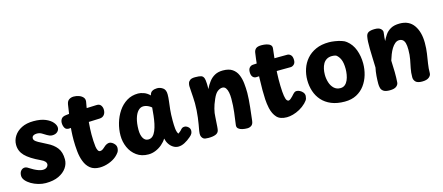

<svg xmlns="http://www.w3.org/2000/svg" viewBox="-49 -1208 4033 1749"><g transform="rotate(-15 1968.0 -333.5)"><path d="M454.3 -441.1Q454.3 -418.9 436.7 -402.6Q419.1 -386.2 387.7 -386.2Q374 -386.2 361.6 -391.2Q349.2 -396.2 339.9 -402Q319 -415.2 299.4 -426.7Q279.9 -438.2 253.9 -438.2Q233.7 -438.2 220.8 -429.8Q207.9 -421.3 207.9 -404.7Q207.9 -394.9 215.1 -385.5Q222.3 -376.1 246.6 -362Q270.9 -347.9 322.6 -322.3Q378.8 -295.3 410.3 -254.5Q441.9 -213.7 441.9 -145Q441.9 -103 416.4 -65.8Q390.9 -28.6 341.6 -4.8Q292.2 18.9 218.3 18.9Q184.2 18.9 148.7 8.6Q113.2 -1.7 83.5 -19.1Q53.8 -36.6 35.3 -58.6Q16.9 -80.6 16.9 -104Q16.9 -133.4 31.9 -150.5Q46.9 -167.6 68.3 -167.6Q78.7 -167.6 90.3 -162Q101.9 -156.4 114.9 -147Q125.9 -139.6 144.7 -129.6Q163.4 -119.6 184.7 -112.1Q206 -104.6 223.1 -104.6Q248.1 -104.6 261.9 -116.8Q275.8 -129.1 275.8 -146.4Q275.8 -157.6 265.1 -170Q254.4 -182.4 226.9 -195Q131.2 -239.6 88.6 -283.6Q45.9 -327.6 45.9 -388Q45.9 -431.6 70.3 -469.7Q94.8 -507.9 141.3 -531.7Q187.8 -555.4 254.9 -555.4Q321.4 -555.4 365.6 -537Q409.7 -518.6 432 -491.8Q454.3 -465.1 454.3 -441.1Z M598.1 -621Q603.2 -652 622.3 -664.6Q641.4 -677.1 666.3 -677.1Q690.2 -677.1 715.2 -668.5Q740.1 -659.9 754.9 -641.7Q769.7 -623.4 762.3 -592.8Q758.3 -575.2 756.3 -559.1Q754.2 -543 750.2 -518Q747.4 -497.1 744.8 -470.7Q742.2 -444.2 739.7 -414.8Q737.2 -385.4 735.6 -356.3Q734 -327.1 734 -302.1Q734 -269.9 735.6 -240.1Q737.1 -210.3 740.2 -186.4Q743.7 -162.3 751.3 -148.7Q758.9 -135.1 771 -135.1Q783.4 -135.1 793.3 -141.1Q803.2 -147 817.2 -160Q829.9 -172.7 844 -179.5Q858.1 -186.3 869.8 -186.3Q882.6 -186.3 896.7 -177.6Q910.9 -168.9 921.2 -155.1Q931.4 -141.3 931.4 -125.9Q931.4 -97.8 918.6 -80.1Q905.7 -62.4 889.1 -48Q860.2 -23 816.7 -7Q773.2 9 730.2 9Q675.7 9 641.8 -17.9Q608 -44.8 590.9 -90.7Q582.6 -111.3 577 -135.9Q571.4 -160.6 568.7 -187.9Q566 -215.3 564.6 -242.3Q563.2 -269.3 563.2 -293Q563.2 -380 574.8 -464.6Q586.4 -549.1 598.1 -621ZM559.2 -406.6Q524.1 -402.8 511.7 -424.1Q499.2 -445.3 499.2 -473Q499.2 -494.7 511.2 -511.2Q523.1 -527.8 554.2 -531.6Q598.8 -538.1 649.9 -540.4Q701 -542.8 751.7 -544.5Q802.4 -546.2 845.2 -548.2Q874.1 -550 887.2 -533.2Q900.2 -516.4 901.2 -495Q903 -464.3 888.1 -444.2Q873.1 -424 845.2 -422.2Q802.4 -420.2 752.2 -418.5Q702 -416.8 651.9 -414.1Q601.8 -411.3 559.2 -406.6Z M986.7 -223Q986.7 -282 1003.7 -340.1Q1020.7 -398.1 1052.8 -446.1Q1085 -494 1132.1 -523.1Q1179.2 -552.1 1239.7 -552.1Q1262.7 -552.1 1292.7 -541.6Q1322.7 -531.1 1348.7 -504.8Q1355 -533.7 1374.9 -543.6Q1394.9 -553.6 1419.4 -553.6Q1448.9 -553.6 1473.9 -535.7Q1498.9 -517.9 1498.7 -474.3Q1498.7 -444.2 1494.2 -410.9Q1489.7 -377.6 1485.2 -334.8Q1480.7 -292 1480.7 -231Q1480.7 -188.6 1484 -156.2Q1487.3 -123.8 1500.3 -103.8Q1509.3 -110.3 1515.6 -114.9Q1521.9 -119.4 1526.9 -124.7Q1531.9 -130 1537.9 -137Q1545.4 -144.6 1552.4 -147.6Q1559.4 -150.6 1571.1 -150.6Q1587.3 -150.6 1604 -136.3Q1620.7 -122.1 1620.7 -100.4Q1620.7 -86.4 1614.4 -73.8Q1608.2 -61.1 1590.1 -46.1Q1561.8 -21.4 1531.1 -5.4Q1500.3 10.6 1471.1 10.6Q1446.2 10.6 1423.6 -3.3Q1400.9 -17.2 1385.3 -41.1Q1369.7 -65 1363.7 -94Q1346.7 -66 1319.1 -42.6Q1291.6 -19.2 1258.1 -5.3Q1224.7 8.6 1189.7 8.6Q1124.7 8.6 1078.9 -24.8Q1033.2 -58.2 1009.9 -111.1Q986.7 -164 986.7 -223ZM1158.4 -232Q1158.2 -183 1175.1 -153.1Q1192 -123.1 1222.6 -123.1Q1247.9 -123.1 1265.1 -139.3Q1282.3 -155.6 1293.9 -183.8Q1305.6 -212 1313 -247.2Q1320.4 -282.4 1324.6 -320.7Q1328.7 -358.9 1331.7 -395.9Q1318.7 -406.9 1306.2 -413.4Q1293.8 -419.9 1281.4 -423.4Q1269.1 -426.9 1255.3 -426.9Q1227.6 -426.9 1205.7 -403.3Q1183.9 -379.8 1171.3 -336.2Q1158.7 -292.6 1158.4 -232Z M2120.7 12Q2097.2 12 2074.4 7.1Q2051.7 2.2 2037.7 -9.9Q2023.7 -22 2026.2 -43Q2034.2 -99.1 2041.7 -160.1Q2049.2 -221 2049.2 -287Q2049.2 -318.7 2044.2 -345.3Q2039.1 -371.9 2027.3 -388.4Q2015.4 -405 1995.2 -405Q1974.1 -405 1950.8 -388.4Q1927.6 -371.9 1907.2 -325Q1895.4 -297.8 1887.9 -277.3Q1880.3 -256.8 1876.2 -238.6Q1872.1 -220.4 1868.2 -200Q1867 -189 1865.3 -166.8Q1863.6 -144.6 1862.1 -119Q1860.7 -93.4 1858.9 -71.2Q1857.2 -49 1854.2 -38Q1848.2 -15.2 1823.2 -5.1Q1798.1 5 1756.2 5Q1722.6 5 1710.2 -3Q1697.9 -11 1692.2 -25.1Q1689.9 -30.9 1688.4 -37.9Q1687 -45 1687.6 -55.3Q1688.2 -65.7 1690.2 -79Q1701.2 -135 1709.7 -199.5Q1718.2 -264 1718.2 -333Q1718.2 -357 1715.9 -390Q1713.7 -423 1711.7 -453Q1709.7 -483 1709.2 -497Q1709.2 -508.3 1713.3 -523.4Q1717.3 -538.6 1732.3 -549.8Q1747.2 -561 1780.2 -561Q1820 -561 1837.8 -554.7Q1855.6 -548.3 1862.9 -526.6Q1865.1 -520.9 1866.8 -508.2Q1868.6 -495.6 1869.3 -479.6Q1870 -463.7 1870 -449.3Q1870 -435 1869.2 -425Q1887.3 -462.6 1910.1 -491.9Q1932.8 -521.2 1964.4 -538.1Q1996 -555 2040.2 -555Q2096.6 -555 2129.2 -532.5Q2161.9 -510 2177.7 -473Q2193.4 -436 2198.3 -391Q2203.2 -346 2203.2 -300Q2203.2 -274.8 2200.7 -239.8Q2198.2 -204.9 2194.3 -167.7Q2190.4 -130.6 2186.3 -97.6Q2182.2 -64.6 2180 -43Q2176.4 -11.9 2159.4 0.1Q2142.3 12 2120.7 12Z M2367.6 -635.9Q2371.1 -659 2386.7 -672.5Q2402.3 -686 2439.8 -686Q2465 -686 2487.8 -680.7Q2510.6 -675.4 2523.8 -662.9Q2537 -650.4 2533.4 -627.1Q2527 -574.8 2521.1 -519.3Q2515.2 -463.8 2512.2 -405.4Q2509.2 -347 2510.8 -285Q2512.6 -220.7 2518.1 -188.4Q2523.6 -156.1 2531.6 -145.4Q2539.6 -134.8 2547.9 -134.8Q2556.9 -134.8 2568.2 -143.6Q2579.4 -152.3 2589.8 -163.7Q2600.2 -175.1 2606.2 -182.1Q2612.2 -189.1 2620.5 -194.7Q2628.8 -200.3 2640.4 -200.3Q2654.8 -200.3 2671 -192Q2687.2 -183.7 2698.7 -169.4Q2710.1 -155.1 2710.1 -136.1Q2710.1 -129.1 2706.2 -112.6Q2702.3 -96 2678 -72Q2651 -45.2 2618.2 -27.2Q2585.3 -9.2 2553.4 -0.6Q2521.4 8 2495.6 8Q2431.7 8 2401.1 -25.2Q2370.4 -58.3 2357.1 -115.4Q2347.8 -159.4 2345.4 -201.2Q2343.1 -243 2343.1 -288Q2343.1 -349 2345.3 -405.8Q2347.6 -462.6 2353.2 -519.5Q2358.8 -576.4 2367.6 -635.9ZM2319.4 -417Q2300.4 -416 2286.8 -430.8Q2273.2 -445.7 2273.2 -476.1Q2273.2 -504.8 2286.8 -519.1Q2300.4 -533.4 2319.4 -534.4Q2345.4 -536.4 2384.1 -537.9Q2422.7 -539.4 2467.3 -539.9Q2511.9 -540.4 2558 -540.9Q2604.1 -541.4 2645.1 -541.4Q2662.1 -541.4 2676.8 -527.1Q2691.6 -512.8 2691.8 -479Q2691.8 -450.9 2676.4 -437.4Q2661.1 -424 2645.1 -424Q2603.1 -424 2562.6 -423.5Q2522.1 -423 2482.3 -422.5Q2442.4 -422 2401.9 -420.5Q2361.4 -419 2319.4 -417Z M3039.9 -553Q3063.7 -553 3095.6 -548.1Q3127.6 -543.2 3156.5 -533.9Q3185.4 -524.7 3200.2 -511.7Q3247.8 -474.7 3270.1 -414.9Q3292.3 -355.1 3292.3 -287Q3292.3 -232 3277.2 -179.7Q3262 -127.4 3231.1 -85.2Q3200.2 -42.9 3153.1 -18Q3105.9 6.9 3041.9 6.9Q2969.1 6.9 2915.9 -15.1Q2862.7 -37.1 2828.1 -75.9Q2793.6 -114.7 2777.1 -164.9Q2760.7 -215.2 2760.7 -271Q2760.7 -324.6 2777.3 -375.1Q2794 -425.7 2828.4 -465.6Q2862.8 -505.4 2915.4 -529.2Q2968.1 -553 3039.9 -553ZM2928.1 -276.4Q2928.1 -238.9 2939.3 -203.3Q2950.4 -167.8 2974.4 -144.9Q2998.3 -122.1 3035 -122.1Q3060 -122.1 3077.6 -136.5Q3095.1 -150.9 3105.4 -174.6Q3115.8 -198.2 3120.4 -225.8Q3125.1 -253.4 3125.1 -278.9Q3125.1 -336 3110.7 -369.2Q3096.2 -402.3 3071.8 -419.1Q3061.1 -422.3 3052.5 -423.4Q3043.9 -424.6 3034 -424.6Q3004.7 -424.6 2983.9 -412Q2963.1 -399.4 2951.2 -378.2Q2939.3 -357 2933.7 -330.8Q2928.1 -304.7 2928.1 -276.4Z M3391.4 -512.9Q3396 -540 3416 -550.6Q3436 -561.2 3475.1 -561.2Q3512.6 -561.2 3529.2 -546.1Q3545.8 -531 3545.8 -515Q3545.8 -506.9 3543.8 -494Q3541.8 -481.1 3540.2 -465.2Q3538.6 -449.3 3538.3 -431Q3550.6 -457.7 3569.4 -485.7Q3588.3 -513.7 3621.1 -532.4Q3653.9 -551.1 3706.7 -551.1Q3794.9 -551.1 3839.2 -487.6Q3883.4 -424.1 3883.4 -320.9Q3883.4 -268.3 3876.4 -221.8Q3869.4 -175.2 3862.4 -131.4Q3855.4 -87.7 3855.4 -43.2Q3855.4 -21.9 3834.2 -4.7Q3812.9 12.6 3769 12.6Q3725.9 12.6 3708.5 -5.1Q3691.1 -22.7 3691.1 -48.1Q3691.1 -93.2 3699 -131.6Q3706.9 -170 3714.7 -210.2Q3722.4 -250.3 3722.4 -300.3Q3722.4 -340.1 3715.8 -362.8Q3709.1 -385.4 3695.8 -395.6Q3682.4 -405.8 3663.2 -405.8Q3641.7 -405.8 3623.6 -390.8Q3605.6 -375.9 3590.9 -352.1Q3576.2 -328.2 3565.1 -299.7Q3553.9 -271.2 3545.9 -244.3Q3549 -189.3 3549.6 -135.3Q3550.1 -81.2 3547.1 -39.1Q3546.1 -18.2 3526.5 -2.3Q3506.9 13.6 3464.1 13.6Q3425.4 13.6 3406.7 1.7Q3387.9 -10.2 3382.3 -29.6Q3376.8 -49 3376.8 -71Q3376.8 -106 3379.8 -145Q3382.8 -184 3390.8 -221Q3389 -275.7 3387.4 -319.9Q3385.9 -364.1 3385.2 -400Q3384.6 -435.9 3385.9 -463.7Q3387.2 -491.6 3391.4 -512.9Z"/></g></svg>

Font: Playpen Sans Hebrew
Style: Regular
Weight: 400
Designer: Tom Grace, Laura Meseguer, Veronika Burian, José Scaglione
Foundry: TypeTogether
Version: Version 2.000